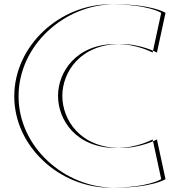

<svg xmlns="http://www.w3.org/2000/svg" viewBox="-20 -860 838 895"><path d="M731.5 -25 691.5 -210C691.5 -210 618.5 -170 522.5 -170C333.5 -170 250.5 -302 250.5 -413C250.5 -523 333.5 -655 522.5 -655C618.5 -655 691.5 -615 691.5 -615L731.5 -800C731.5 -800 672.5 -840 493.5 -840C259.5 -840 46.5 -648 46.5 -411C46.5 -175 260.5 15 493.5 15C672.5 15 731.5 -25 731.5 -25ZM751.5 -25C751.5 -25 692.5 15 513.5 15C280.5 15 66.5 -175 66.5 -411C66.5 -648 279.5 -840 513.5 -840C692.5 -840 751.5 -800 751.5 -800L711.5 -615C711.5 -615 638.5 -655 542.5 -655C353.5 -655 270.5 -523 270.5 -413C270.5 -302 353.5 -170 542.5 -170C638.5 -170 711.5 -210 711.5 -210Z"/></svg>

Font: Hussar Plate
Style: Regular
Weight: 700
Foundry: Cannot Into Space Fonts
Version: Version 0.798247